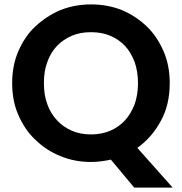

<svg xmlns="http://www.w3.org/2000/svg" viewBox="-20 -728 827 871"><path d="M179.2 -351.1Q179.2 -294.9 194.8 -254.9Q209 -213.9 238.8 -182.1Q266.1 -152.3 306.2 -134.8Q344.2 -118.2 393.1 -118.2Q440.4 -118.2 480 -134.8Q519.5 -151.9 546.9 -182.1Q573.2 -210 590.8 -254.9Q606 -299.3 606 -351.1Q606 -402.3 590.8 -446.8Q572.8 -492.7 546.9 -520Q519.5 -548.8 480 -565.9Q441.4 -582 393.1 -582Q343.3 -582 306.2 -565.9Q265.6 -548.3 238.8 -520Q209 -488.8 194.8 -446.8Q179.2 -406.7 179.2 -351.1ZM35.2 -351.1Q35.2 -430.7 63 -495.1Q92.8 -564 140.1 -607.9Q192.4 -656.2 253.9 -682.1Q318.8 -708 393.1 -708Q468.3 -708 533.2 -682.1Q595.7 -655.8 646 -607.9Q692.4 -563.5 722.2 -495.1Q750 -430.7 750 -351.1Q750 -252.9 710 -180.2Q669.4 -104.5 603 -57.1L763.2 123H588.9L482.9 -3.9Q434.6 6.8 393.1 6.8Q317.9 6.8 253.9 -20Q190.9 -44.9 140.1 -94.2Q92.8 -138.2 63 -207Q35.2 -270 35.2 -351.1Z"/></svg>

Font: PoppinsZ SemiBold
Style: Regular
Weight: 600
Designer: Ninad Kale (Devanagari), Jonny Pinhorn (Latin)
Foundry: Indian Type Foundry
Version: Version 3.002;FEAKit 1.0